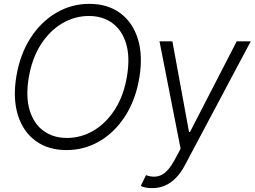

<svg xmlns="http://www.w3.org/2000/svg" viewBox="-20 -757 1301 981"><path d="M319.8 9.8Q227.1 9.8 162.8 -36.6Q98.6 -83 71.8 -167.7Q44.9 -252.4 63.5 -366.7Q82.5 -480 136.2 -563.2Q189.9 -646.5 267.8 -691.9Q345.7 -737.3 436.5 -737.3Q529.3 -737.3 593.3 -690.7Q657.2 -644 684.1 -559.3Q710.9 -474.6 691.9 -359.9Q673.3 -247.1 619.6 -163.8Q565.9 -80.6 488.5 -35.4Q411.1 9.8 319.8 9.8ZM321.8 -52.2Q395 -52.2 458.7 -90.1Q522.5 -127.9 567.6 -198.7Q612.8 -269.5 628.9 -368.2Q645 -465.3 624.5 -533.7Q604 -602.1 554.4 -638.7Q504.9 -675.3 434.6 -675.3Q361.3 -675.3 297.4 -637.5Q233.4 -599.6 188.2 -528.8Q143.1 -458 126.5 -358.4Q110.8 -262.2 131.6 -193.6Q152.3 -125 202.1 -88.6Q252 -52.2 321.8 -52.2ZM758.3 204.1Q739.7 204.6 723.9 201.2Q708 197.8 699.2 192.9L726.1 137.7L728.5 138.7Q772 153.8 806.4 136.2Q840.8 118.7 873 58.6L902.8 2.9L794.9 -545.9H860.8L945.8 -82.5H950.7L1189.5 -545.9H1261.2L925.3 85.9Q904.3 126.5 877.9 152.8Q851.6 179.2 821.8 191.7Q792 204.1 758.3 204.1Z"/></svg>

Font: Inter Tight Light
Style: Italic
Weight: 300
Italic angle: -9.39999°
Designer: Rasmus Andersson
Foundry: rsms
Version: Version 3.004